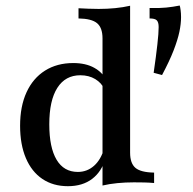

<svg xmlns="http://www.w3.org/2000/svg" viewBox="-20 -652 689 684"><path d="M557.3 -384.7 527.4 -392.7Q536.3 -454 540.7 -494.4Q545.2 -534.7 545.2 -555.6Q545.2 -572.6 538.7 -579.4Q532.3 -586.3 512.9 -586.3V-623.4Q547.6 -622.6 571.8 -625Q596 -627.4 620.2 -632.3Q621.8 -628.2 623.4 -616.1Q625 -604 625 -591.1Q625 -566.9 619 -538.3Q612.9 -509.7 598.4 -472.2Q583.9 -434.7 557.3 -384.7ZM345.2 8.9V-515.3Q345.2 -553.2 325.8 -569.4Q306.5 -585.5 259.7 -586.3V-622.6Q276.6 -621.8 294.4 -621Q312.1 -620.2 331.5 -620.2Q362.1 -620.2 390.3 -623Q418.5 -625.8 443.5 -631.5V-108.1Q443.5 -70.2 462.5 -54Q481.5 -37.9 529 -37.1V0Q512.1 -1.6 494.4 -2Q476.6 -2.4 457.3 -2.4Q426.6 -2.4 398 0.4Q369.4 3.2 345.2 8.9ZM221.8 11.3Q169.4 11.3 131 -14.5Q92.7 -40.3 72.2 -88.7Q51.6 -137.1 51.6 -204Q51.6 -273.4 74.6 -323.4Q97.6 -373.4 140.3 -400.4Q183.1 -427.4 241.1 -427.4Q285.5 -427.4 315.7 -410.5Q346 -393.5 358.1 -366.9L351.6 -334.7Q341.9 -356.5 319.4 -370.2Q296.8 -383.9 266.1 -383.9Q212.9 -383.9 184.3 -339.1Q155.6 -294.4 155.6 -208.9Q155.6 -126.6 181.5 -83.1Q207.3 -39.5 257.3 -39.5Q290.3 -39.5 314.9 -61.3Q339.5 -83.1 350.8 -122.6L355.6 -87.9Q342.7 -41.1 308.5 -14.9Q274.2 11.3 221.8 11.3Z"/></svg>

Font: Playfair 9pt SemiBold
Style: Regular
Weight: 600
Designer: Claus Eggers Sørensen
Foundry: Claus Eggers Sørensen
Version: Version 2.001;gftools[0.9.30]